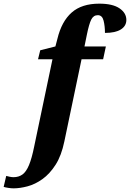

<svg xmlns="http://www.w3.org/2000/svg" viewBox="-147 -790 711 1050"><path d="M-73 240Q-85 240 -101.5 237.5Q-118 235 -127 232L-113 172Q-106 174 -94.5 176.5Q-83 179 -73 179Q-45 179 -24.5 164.5Q-4 150 11.5 113Q27 76 40 11L140 -466H61L73 -515L156 -536L167 -578Q190 -673 245 -721.5Q300 -770 396 -770Q469 -770 506.5 -744.5Q544 -719 544 -681Q544 -648 514 -629Q484 -610 427 -610Q427 -647 419.5 -677Q412 -707 388 -707Q364 -707 352 -683Q340 -659 328 -600L315 -536H432L417 -466H299L205 -17Q189 61 157 111Q125 161 85 189.5Q45 218 3.5 229Q-38 240 -73 240Z"/></svg>

Font: Noto Serif Condensed ExtraBold
Style: Italic
Weight: 800
Width: 3
Italic angle: -12°
Designer: Monotype Design Team
Foundry: Monotype Imaging Inc.
Version: Version 2.014; ttfautohint (v1.8.4.7-5d5b)